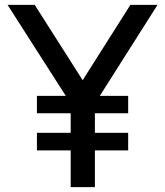

<svg xmlns="http://www.w3.org/2000/svg" viewBox="-20 -765 675 785"><path d="M269 -150H131V-222H269V-302H131V-373H249L11 -745H122L318 -437L513 -745H624L388 -373H504V-302H368V-222H504V-150H368V0H269Z"/></svg>

Font: Evergrow Sans 
Style: Medium
Weight: 500
Foundry: 10Web
Version: Version 1.000